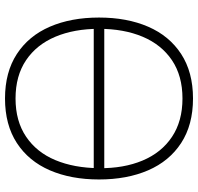

<svg xmlns="http://www.w3.org/2000/svg" viewBox="-32 -743 790 766"><g transform="rotate(-90 363.0 -360.0)"><path d="M65 -339V-381H655V-339ZM353 15Q248 15 175.5 -32.2Q103 -79.5 66.5 -164Q30 -248.5 30 -360Q30 -471.5 66.5 -556Q103 -640.5 175.5 -687.8Q248 -735 353 -735Q458 -735 530.5 -687.8Q603 -640.5 639.5 -556Q676 -471.5 676 -360Q676 -248.5 639.5 -164Q603 -79.5 530.5 -32.2Q458 15 353 15ZM353 -27Q443.5 -27 505.8 -69Q568 -111 599.5 -186Q631 -261 631 -360Q631 -459 599.5 -534Q568 -609 505.8 -651Q443.5 -693 353 -693Q263 -693 200.8 -651Q138.5 -609 107.2 -534.2Q76 -459.5 75 -360Q74 -261.5 105.5 -186.2Q137 -111 199.8 -69Q262.5 -27 353 -27Z"/></g></svg>

Font: Vela Sans GX ExtLt
Style: Regular
Weight: 200
Designer: Principal design: Mikhail Sharanda - project Manrope.
Design modification: Ravid Balaliev
Foundry: Mikhail Sharanda
Version: Version 1.001